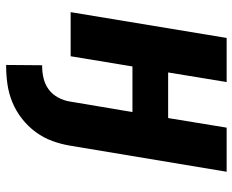

<svg xmlns="http://www.w3.org/2000/svg" viewBox="-88 -472 775 640"><g transform="rotate(90 300.0 -152.5)"><path d="M202 215H197L198 95H202Q222 95 242.5 90Q263 85 279.5 72.5Q296 60 306 41Q316 22 319 2L354 -206H202L168 0H21L107 -520H254L222 -325H374L406 -520H553L466 2Q461 32 450.5 61Q440 90 421 116Q402 142 376.5 162Q351 182 322 194Q293 206 262.5 210.5Q232 215 202 215Z"/></g></svg>

Font: Iosevka Heavy Extended Oblique
Style: Regular
Weight: 900
Width: 7
Italic angle: -9°
Monospace: yes
Designer: Belleve Invis
Foundry: Belleve Invis
Version: Version 32.5.0; ttfautohint (v1.8.4)